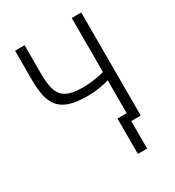

<svg xmlns="http://www.w3.org/2000/svg" viewBox="-206 -813 1018 1118"><g transform="rotate(-30 303.0 -254.0)"><path d="M389 185V-53H451V-274Q431 -267 389 -260Q347 -253 302 -253Q227 -253 181 -269.5Q135 -286 111 -318Q87 -350 78.5 -395.5Q70 -441 70 -500V-693H134V-500Q134 -433 147.5 -391Q161 -349 198 -329.5Q235 -310 306 -310Q350 -310 392 -317Q434 -324 451 -330V-693H515V0H451V185Z"/></g></svg>

Font: Ubuntu Sans Light
Style: Regular
Weight: 300
Designer: Dalton Maag Ltd
Foundry: Dalton Maag Ltd
Version: Version 1.006; ttfautohint (v1.8.4.7-5d5b)